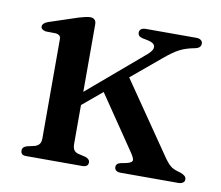

<svg xmlns="http://www.w3.org/2000/svg" viewBox="-60 -543 706 614"><g transform="rotate(10 293.0 -236.5)"><path d="M61 0Q51.5 0 47.5 -4Q43.5 -8 43.5 -15Q43.5 -21.5 47.5 -25.5Q51.5 -29.5 59 -31.5L83.5 -37Q92.5 -40 97.5 -46.2Q102.5 -52.5 102.5 -65V-385.5Q102.5 -394 99 -397.8Q95.5 -401.5 87.5 -403L53 -403.5Q45.5 -405.5 41.8 -408.5Q38 -411.5 38 -417Q38 -428 56.5 -434.5L150 -465.5Q163.5 -469.5 171.5 -471.2Q179.5 -473 186.5 -473Q195.5 -473 200.5 -468Q205.5 -463 205.5 -453.5V-65.5Q205.5 -52 210.2 -45.2Q215 -38.5 224.5 -36L248 -30.5Q262.5 -25.5 262.5 -15Q262.5 0 243.5 0ZM175.5 -208.5 388.5 -390Q405.5 -405.5 403.2 -416.5Q401 -427.5 381 -432L361 -436Q353 -438.5 350 -442.2Q347 -446 347 -451.5Q347 -459 352.5 -463Q358 -467 367.5 -467H531.5Q541 -467 546.5 -462.8Q552 -458.5 552 -451.5Q552 -444.5 547.2 -439.8Q542.5 -435 528 -432.5Q503 -427.5 484 -417.8Q465 -408 437 -384.5L185.5 -174.5ZM331 -321 503.5 -70Q517 -51.5 526.8 -45Q536.5 -38.5 556.5 -33.5Q566 -30 570.8 -25.5Q575.5 -21 575.5 -14.5Q575.5 -8 570 -4Q564.5 0 555 0H367Q358 0 353 -4.2Q348 -8.5 348 -15Q348 -20.5 351 -24.2Q354 -28 361.5 -30L381.5 -34Q400 -38.5 399.8 -46.8Q399.5 -55 386 -74L259.5 -260Z"/></g></svg>

Font: Fraunces 28pt
Style: Regular
Weight: 400
Version: Version 1.000;[b76b70a41]